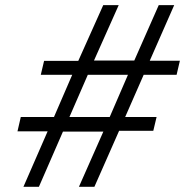

<svg xmlns="http://www.w3.org/2000/svg" viewBox="-20 -720 713 740"><path d="M70.3 0 163.6 -213.9H47.4L60.1 -269H188L258.3 -431.6H137.2L149.9 -485.4H281.7L377.9 -700.2H437.5L342.3 -486.8H497.6L591.8 -700.2H651.4L557.1 -485.8H673.3L660.6 -431.6H533.7L462.4 -269H583.5L570.8 -215.8H439L343.8 0H284.2L378.4 -212.9H222.7L129.9 0ZM247.6 -269H402.8L473.1 -431.6H318.4Z"/></svg>

Font: HK Grotesk Italic
Style: Regular
Weight: 400
Italic angle: -13°
Designer: Alfredo Marco Pradil and Stefan Peev
Foundry: Hanken Design Co.
Version: Version 1.000;PS 001.000;hotconv 1.0.88;makeotf.lib2.5.64775